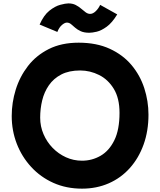

<svg xmlns="http://www.w3.org/2000/svg" viewBox="-20 -1060 957 1147"><path d="M470 67Q376 67 299 32.5Q222 -2 166 -63Q110 -124 80 -202Q50 -280 50 -367Q50 -447 74 -524.5Q98 -602 147 -665.5Q196 -729 271.5 -767Q347 -805 450 -805Q557 -805 636 -768.5Q715 -732 766 -671Q817 -610 842 -533Q867 -456 867 -375Q867 -278 838 -197Q809 -116 756 -56.5Q703 3 630 35Q557 67 470 67ZM470 -100Q530 -100 581 -129.5Q632 -159 663 -222Q694 -285 694 -386Q694 -473 660 -529Q626 -585 572 -612Q518 -639 459 -639Q392 -639 346 -615Q300 -591 272 -550.5Q244 -510 232 -460Q220 -410 220 -357Q220 -305 240 -258.5Q260 -212 294.5 -176.5Q329 -141 374 -120.5Q419 -100 470 -100ZM216.7 -913.3Q241.2 -969.1 275 -996.1Q308.9 -1023 340.2 -1031.3Q371.6 -1039.7 388.2 -1039.7Q413.7 -1039.7 431.8 -1030.4Q450 -1021.1 464.7 -1008.3Q479.4 -995.6 492.1 -986.3Q504.9 -977 518.6 -977Q535.2 -977 551.9 -993.1Q568.6 -1009.3 578.4 -1030.9L680.3 -974Q649.9 -924 617.6 -900.5Q585.2 -877 557.8 -870.6Q530.3 -864.3 513.7 -864.3Q482.3 -864.3 462.2 -873.6Q442.1 -882.9 428.9 -894.6Q415.7 -906.4 404.4 -915.7Q393.1 -925 379.4 -925Q366.7 -925 350 -910.8Q333.4 -896.6 322.6 -869.2Z"/></svg>

Font: Mochiy Pop P One
Style: Regular
Weight: 400
Designer: FONTDASU
Foundry: FONTDASU / Google Inc. / Adobe
Version: Version 2.000